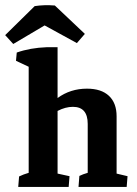

<svg xmlns="http://www.w3.org/2000/svg" viewBox="-52 -733 536 753"><path d="M163.1 -711.4 280.8 -600.1 249.5 -564 123 -633.3 0 -560.5 -31.7 -595.2 84 -709Q121.1 -714.8 163.1 -711.4ZM19.5 0 22.9 -41Q40 -49.3 60.5 -55.2V-471.2L10.7 -494.6L13.7 -526.9Q65.9 -545.4 131.8 -547.9H173.8V-348.6Q224.1 -385.3 289.1 -385.3Q345.2 -385.3 375.2 -357.2Q405.3 -329.1 405.3 -276.9V-52.2L448.2 -42L444.8 0H255.9L259.3 -43Q272.9 -49.8 292 -55.2V-247.1Q292 -314 233.9 -314Q204.6 -314 173.8 -297.9V-52.2L220.7 -42L217.3 0Z"/></svg>

Font: Markazi Text
Style: Bold
Weight: 700
Designer: Borna Izadpanah (Arabic designer), Fiona Ross (Arabic design director) and Florian Runge (Latin designer)
Foundry: Borna Izadpanah and Florian Runge
Version: Version 1.001; ttfautohint (v1.8.3)